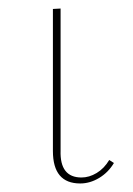

<svg xmlns="http://www.w3.org/2000/svg" viewBox="-20 -427 312 450"><path d="M104 -73V-406L122 -407V-74Q120 -11 171 -11Q189 -11 206.5 -21.5Q224 -32 236 -52L247 -45Q234 -23 212.5 -10Q191 3 168 3Q104 3 104 -73Z"/></svg>

Font: Ysabeau Infant Thin
Style: Regular
Weight: 200
Designer: Christian Thalmann (Catharsis Fonts)
Version: Version 0.003